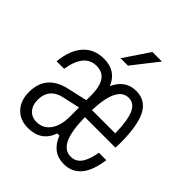

<svg xmlns="http://www.w3.org/2000/svg" viewBox="-228 -991 1155 1155"><g transform="rotate(45 350.0 -413.0)"><path d="M501 14Q402 14 362 -89H344Q308 13 196 13Q128 13 87.5 -30Q47 -73 47 -145Q47 -290 198 -325L326 -354V-396Q326 -544 224 -544Q122 -544 98 -393H34Q44 -496 93.5 -551Q143 -606 225 -606Q329 -606 366 -514Q408 -606 499 -606Q579 -606 616 -536Q653 -466 653 -315Q653 -306 652.5 -294.5Q652 -283 651 -276H392Q394 -158 420.5 -102.5Q447 -47 500 -47Q541 -47 566 -80.5Q591 -114 603 -184H666Q640 14 501 14ZM497 -545Q399 -545 392 -336H590Q588 -445 565.5 -495Q543 -545 497 -545ZM117 -150Q117 -104 141.5 -76.5Q166 -49 207 -49Q261 -49 293.5 -93Q326 -137 326 -213V-292L209 -266Q164 -255 140.5 -225.5Q117 -196 117 -150ZM293 -678 402 -840H483L356 -678Z"/></g></svg>

Font: Martian Mono ExtraLight
Style: Regular
Weight: 200
Monospace: yes
Designer: Roman Shamin
Foundry: Evil Martians
Version: Version 1.000; ttfautohint (v1.8.4.7-5d5b)